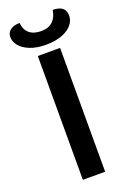

<svg xmlns="http://www.w3.org/2000/svg" viewBox="-170 -961 689 1020"><g transform="rotate(-20 175.0 -451.5)"><path d="M112 -700H238V0H112ZM9 -844Q9 -869 28.5 -883.5Q48 -898 81 -898Q84 -860 108 -839Q132 -818 175 -818Q217 -818 241 -841Q265 -864 270 -903Q342 -903 342 -845Q342 -817 322 -793Q302 -769 264 -755Q226 -741 175 -741Q122 -741 84.5 -756Q47 -771 28 -794.5Q9 -818 9 -844Z"/></g></svg>

Font: Krub SemiBold
Style: Regular
Weight: 600
Version: Version 1.000; ttfautohint (v1.6)